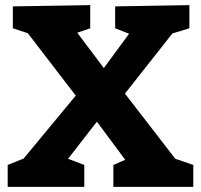

<svg xmlns="http://www.w3.org/2000/svg" viewBox="-20 -725 780 745"><path d="M9.8 -85 71.8 -109.9 273.9 -354 87.9 -596.2 29.8 -615.2V-700.2L330.1 -705.1V-615.2L279.8 -598.1L382.8 -460.9L481 -594.2L426.8 -615.2V-700.2L714.8 -705.1V-615.2L648.9 -595.2L464.8 -361.8L660.2 -108.9L730 -85V0H419.9V-85L465.8 -105L356 -252.9L244.1 -108.9L307.1 -85V0H9.8Z"/></svg>

Font: Kadwa
Style: Bold
Weight: 700
Designer: Sol Matas
Foundry: Sol Matas
Version: Version 1.001;PS 001.000;hotconv 1.0.70;makeotf.lib2.5.58329